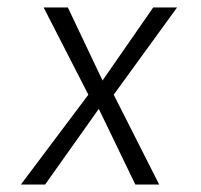

<svg xmlns="http://www.w3.org/2000/svg" viewBox="-20 -495 540 515"><path d="M97 -475H162L255 -279L391 -475H455L285 -241L407 0H343L245 -203L101 0H36L217 -241Z"/></svg>

Font: Lekton
Style: Italic
Weight: 400
Italic angle: -9.3°
Designer: Paolo Mazzetti, Luciano Perondi, Raffaele Flato, Elena Papassissa, Emilio Macchia, Michela Povoleri, Tobias Seemiller, R
Version: Version 3.000